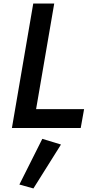

<svg xmlns="http://www.w3.org/2000/svg" viewBox="-20 -720 507 1080"><path d="M167 -700 47 0H434L453 -106H183L285 -700ZM218 61 89 318 168 340 323 93Z"/></svg>

Font: Jost Medium
Style: Italic
Weight: 500
Italic angle: -5°
Version: Version 3.710